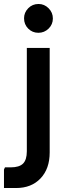

<svg xmlns="http://www.w3.org/2000/svg" viewBox="-72 -746 334 966"><path d="M-52 200V107L-47 96H-18Q25 96 44 77Q63 58 63 15V-505H178V21Q178 103 132 151.5Q86 200 9 200ZM121 -581Q91 -581 70 -602Q49 -623 49 -654Q49 -683 70 -704.5Q91 -726 122 -726Q151 -726 172.5 -704.5Q194 -683 194 -653Q194 -623 172.5 -602Q151 -581 121 -581Z"/></svg>

Font: Fustat
Style: Bold
Weight: 700
Designer: Mohamed Gaber, Khaled Hosny, Laura Garcia Mut
Foundry: Kief Type Foundry, Alif Type Foundry, Hard Type Foundry
Version: Version 1.007